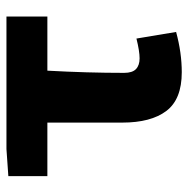

<svg xmlns="http://www.w3.org/2000/svg" viewBox="-14 -572 597 610"><g transform="rotate(-90 285.0 -266.5)"><path d="M201 -177V-415H31V-539L117 -545H538V-415H366Q359 -288 359 -171Q359 -145 371 -133.5Q383 -122 405 -122Q428 -122 468 -132L489 -6Q423 12 361 12Q275 12 238 -37Q201 -86 201 -177Z"/></g></svg>

Font: Nebula Sans Bold
Style: Regular
Weight: 700
Designer: Paul D. Hunt for Adobe (as Source Sans)
Foundry: Nebula Entertainment & Broadcasting LLC
Version: Version 1.010